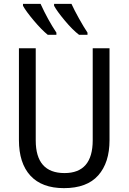

<svg xmlns="http://www.w3.org/2000/svg" viewBox="-20 -964 667 994"><path d="M99 -944V-934Q115 -905 155 -857.5Q195 -810 227 -784H272V-795Q228 -861 190 -944ZM260 -944V-934Q275 -906 315.5 -857.5Q356 -809 389 -784H433V-795Q413 -825 388.5 -869Q364 -913 350 -944ZM460 -714V-238Q460 -68 314 -68Q165 -68 165 -237V-714H78V-239Q78 -119 137.5 -54.5Q197 10 311 10Q430 10 488.5 -56Q547 -122 547 -238V-714Z"/></svg>

Font: Noto Sans UI SemiCondensed
Style: Regular
Weight: 400
Width: 4
Designer: Monotype Design Team
Foundry: Monotype Imaging Inc.
Version: 1.001